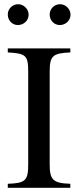

<svg xmlns="http://www.w3.org/2000/svg" viewBox="-20 -892 373 912"><path d="M315 -822C315 -849 292 -872 265 -872C238 -872 216 -850 216 -823C216 -795 237 -773 264 -773C292 -773 315 -795 315 -822ZM116 -822C116 -849 93 -872 66 -872C39 -872 17 -850 17 -823C17 -795 38 -773 65 -773C93 -773 116 -795 116 -822ZM314 0V-19C232 -22 216 -37 216 -112V-551C216 -627 230 -639 314 -643V-662H17V-643C102 -638 114 -630 114 -551V-112C114 -34 101 -22 17 -19V0Z"/></svg>

Font: STIXGeneral
Style: Regular
Weight: 400
Designer: MicroPress Inc., with final additions and corrections provided by Coen Hoffman, Elsevier (retired)
Version: Version 1.1.0